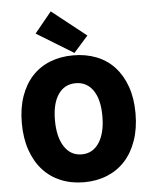

<svg xmlns="http://www.w3.org/2000/svg" viewBox="-60 -954 813 1016"><g transform="rotate(-5 346.0 -446.0)"><path d="M354 -674 158 -794 248 -904 430 -760ZM346 12Q278 12 222.5 -11Q167 -34 127.5 -77.5Q88 -121 66 -184.5Q44 -248 44 -328Q44 -408 66 -470.5Q88 -533 127.5 -575.5Q167 -618 222.5 -640Q278 -662 346 -662Q413 -662 469 -640Q525 -618 564.5 -575Q604 -532 626 -470Q648 -408 648 -328Q648 -248 626 -184.5Q604 -121 564.5 -77.5Q525 -34 469 -11Q413 12 346 12ZM346 -136Q405 -136 438.5 -187.5Q472 -239 472 -328Q472 -417 438.5 -465.5Q405 -514 346 -514Q287 -514 253.5 -465.5Q220 -417 220 -328Q220 -239 253.5 -187.5Q287 -136 346 -136Z"/></g></svg>

Font: TypoPRO Source Sans Pro
Style: Regular
Weight: 900
Designer: Paul D. Hunt
Foundry: Adobe Systems Incorporated
Version: Version 2.020;PS 2.000;hotconv 1.0.86;makeotf.lib2.5.63406